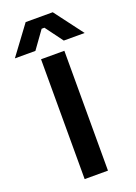

<svg xmlns="http://www.w3.org/2000/svg" viewBox="-224 -1029 779 1099"><g transform="rotate(-20 165.5 -480.0)"><path d="M92 -730H234V0H92ZM82 -960H247L378 -786H251L172 -893H155L78 -786H-47Z"/></g></svg>

Font: Sora-SIA SemiBold
Style: Regular
Weight: 600
Designer: Jonathan Barnbrook, Julián Moncada
Foundry: Barnbrook Fonts
Version: Version 2.000